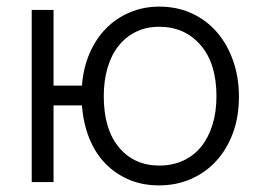

<svg xmlns="http://www.w3.org/2000/svg" viewBox="-20 -551 783 581"><path d="M228 -292Q232 -346 251.5 -390.5Q271 -435 302 -466Q333 -497 374 -514Q415 -531 462 -531Q516 -531 560.5 -510.5Q605 -490 636.5 -453.5Q668 -417 685.5 -367Q703 -317 703 -259Q703 -197 684.5 -147.5Q666 -98 633.5 -63Q601 -28 557 -9Q513 10 461 10Q411 10 370 -7.5Q329 -25 298.5 -56.5Q268 -88 250 -133Q232 -178 228 -232H142V0H76V-521H142V-292ZM294 -260Q294 -160 340 -105Q386 -50 462 -50Q502 -50 534.5 -65Q567 -80 589 -107.5Q611 -135 623 -173.5Q635 -212 635 -260Q635 -359 587 -414.5Q539 -470 462 -470Q423 -470 392 -455Q361 -440 339 -412.5Q317 -385 305.5 -346Q294 -307 294 -260Z"/></svg>

Font: PTCRaleway
Style: Regular
Weight: 400
Designer: Matt McInerney, Pablo Impallari, Rodrigo Fuenzalida
Foundry: Matt McInerney, Pablo Impallari, Rodrigo Fuenzalida
Version: Version 3.000g; ttfautohint (v1.5) -l 8 -r 28 -G 28 -x 14 -D